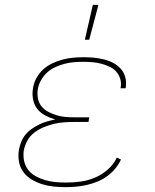

<svg xmlns="http://www.w3.org/2000/svg" viewBox="-20 -764 640 792"><path d="M251 8Q226 8 201.5 5.5Q177 3 154.5 -4Q132 -11 111.5 -23Q91 -35 77 -53.5Q63 -72 58.5 -96Q54 -120 58 -146Q61 -162 67.5 -178.5Q74 -195 85 -208.5Q96 -222 111 -232.5Q126 -243 141.5 -250.5Q157 -258 174 -263Q191 -268 208 -271Q187 -277 167 -287.5Q147 -298 134 -314.5Q121 -331 116.5 -353.5Q112 -376 116 -399Q119 -421 130 -441.5Q141 -462 158 -477.5Q175 -493 196.5 -503Q218 -513 239 -518.5Q260 -524 282 -526Q304 -528 325 -528Q347 -528 367.5 -526Q388 -524 408.5 -519Q429 -514 447 -504.5Q465 -495 478 -480.5Q491 -466 496.5 -446.5Q502 -427 499 -405L498 -400H477L478 -404Q481 -423 475.5 -440Q470 -457 458.5 -469.5Q447 -482 430.5 -489.5Q414 -497 396.5 -501.5Q379 -506 360.5 -507.5Q342 -509 324 -509Q305 -509 285.5 -507.5Q266 -506 247 -501Q228 -496 209 -487.5Q190 -479 175 -465.5Q160 -452 149.5 -433.5Q139 -415 136 -396Q133 -377 136.5 -358Q140 -339 151.5 -325Q163 -311 179.5 -302.5Q196 -294 214 -288.5Q232 -283 251 -281.5Q270 -280 290 -280H348L345 -261H287Q266 -261 244.5 -259.5Q223 -258 202.5 -253Q182 -248 161 -239.5Q140 -231 122 -217.5Q104 -204 93 -184Q82 -164 78 -143Q75 -121 79.5 -100Q84 -79 96.5 -63Q109 -47 127.5 -37Q146 -27 166.5 -21Q187 -15 209 -13Q231 -11 253 -11Q283 -11 312.5 -15Q342 -19 371 -31Q400 -43 424.5 -64.5Q449 -86 462 -114L479 -106Q470 -86 455 -68Q440 -50 421 -36.5Q402 -23 381 -14.5Q360 -6 338 -1Q316 4 294 6Q272 8 251 8ZM330 -600 363 -744H386L348 -600Z"/></svg>

Font: Iosevka HT Thin Extended
Style: Italic
Weight: 100
Width: 7
Italic angle: -9°
Monospace: yes
Designer: Belleve Invis
Foundry: Belleve Invis
Version: Version 32.3.0; ttfautohint (v1.8.4)